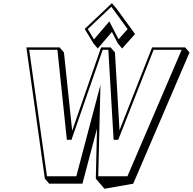

<svg xmlns="http://www.w3.org/2000/svg" viewBox="-20 -1123 1211 1207"><path d="M512.5 -941 567.4 -850 594.6 -818.2 683.6 -922.3 720.8 -850 748 -818.2 829.1 -909.2 710.7 -1071.2 683.4 -1103ZM731.3 -304.1 702.7 -793.2 675.4 -825H615.5L433.7 -300.8L382 -793.2L354.8 -825H145.8L261.9 0L289.2 31.8H498.2L589.8 -314.8L582.3 0L609.5 31.8L636.8 63.6L817.5 31.8L1171.4 -793.2L1144.2 -825H936.2ZM531.8 -940.1 680 -1080.5 782.5 -940.2 725.3 -876.1 667.4 -988.6 570.8 -875.5ZM597.7 -15 611.4 -588.6 459.8 -15H275.4L163.5 -810H340.9L400.3 -244H429.3L625.6 -810H661L694.2 -244H723.2L945.7 -810H1122.1L781.1 -15Z"/></svg>

Font: Blink
Style: 3DObl
Weight: 400
Designer: Mew Too
Foundry: Cannot Into Space Fonts
Version: Version 001.000